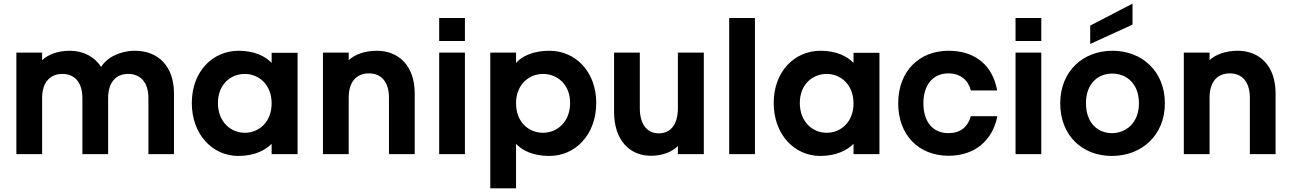

<svg xmlns="http://www.w3.org/2000/svg" viewBox="-20 -838 7020 1044"><path d="M69 -552V0H209V-305C209 -391 253 -436 319 -436C385 -436 428 -391 428 -305V0H568V-305C568 -391 611 -436 677 -436C743 -436 787 -391 787 -305V0H926V-330C926 -479 839 -562 714 -562C634 -562 561 -526 530 -474C493 -531 432 -562 359 -562C296 -562 242 -542 209 -511V-552Z M1276 10C1364 10 1424 -22 1457 -56V0H1598V-551H1457V-496C1425 -530 1366 -562 1278 -562C1137 -562 1023 -450 1023 -278C1023 -105 1137 10 1276 10ZM1165 -278C1165 -380 1235 -436 1311 -436C1387 -436 1457 -378 1457 -276C1457 -173 1387 -116 1311 -116C1235 -116 1165 -175 1165 -278Z M1736 -552V0H1876V-307C1876 -394 1919 -439 1986 -439C2052 -439 2095 -394 2095 -307V0H2235V-330C2235 -479 2149 -562 2029 -562C1965 -562 1909 -542 1876 -511V-552Z M2368 -552V0H2508V-552ZM2368 -615H2508V-740H2368Z M2967 -562C2880 -562 2819 -533 2786 -496V-552H2646V186H2786V-56C2820 -19 2880 10 2967 10C3108 10 3222 -105 3222 -278C3222 -450 3108 -562 2967 -562ZM2786 -276C2786 -379 2857 -436 2933 -436C3008 -436 3080 -381 3080 -278C3080 -174 3008 -116 2933 -116C2857 -116 2786 -172 2786 -276Z M3807 0V-552H3666V-250C3666 -160 3626 -113 3562 -113C3500 -113 3459 -160 3459 -250V-552H3319V-229C3319 -77 3403 9 3519 9C3581 9 3634 -11 3666 -44V0Z M3945 -740V0H4085V-740Z M4440 10C4528 10 4588 -22 4621 -56V0H4762V-551H4621V-496C4589 -530 4530 -562 4442 -562C4301 -562 4187 -450 4187 -278C4187 -105 4301 10 4440 10ZM4329 -278C4329 -380 4399 -436 4475 -436C4551 -436 4621 -378 4621 -276C4621 -173 4551 -116 4475 -116C4399 -116 4329 -175 4329 -278Z M5138 -562C4977 -562 4864 -450 4864 -276C4864 -102 4977 9 5138 9C5283 9 5378 -77 5403 -206H5259C5242 -147 5202 -114 5137 -114C5055 -114 5001 -173 5001 -276C5001 -379 5055 -439 5137 -439C5202 -439 5245 -402 5259 -346H5402C5378 -482 5283 -562 5138 -562Z M5502 -552V0H5642V-552ZM5502 -615H5642V-740H5502Z M6026 10C6186 10 6314 -101 6314 -276C6314 -451 6189 -562 6029 -562C5869 -562 5745 -451 5745 -276C5745 -101 5865 10 6026 10ZM5885 -277C5885 -386 5953 -438 6028 -438C6102 -438 6173 -386 6173 -277C6173 -167 6100 -114 6026 -114C5951 -114 5885 -167 5885 -277ZM5908 -599 6138 -704V-818L5908 -699Z M6417 -552V0H6557V-307C6557 -394 6600 -439 6667 -439C6733 -439 6776 -394 6776 -307V0H6916V-330C6916 -479 6830 -562 6710 -562C6646 -562 6590 -542 6557 -511V-552Z"/></svg>

Font: Malmofest SemiBold
Style: Regular
Weight: 600
Designer: Jonny Pinhorn (Poppins), Kolossal
Version: Version 1.004;Glyphs 3.1.2 (3151)